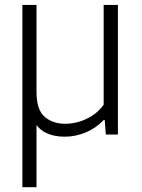

<svg xmlns="http://www.w3.org/2000/svg" viewBox="-20 -562 592 802"><path d="M250 9Q203 9 168.8 -8.8Q134.5 -26.5 116 -67.2Q97.5 -108 97.5 -176.5V-251.5H132.5V-178.5Q132.5 -103.5 166.2 -74.2Q200 -45 253 -45Q279.5 -45 308.5 -53Q337.5 -61 364.8 -78.5Q392 -96 413 -124.5V-541.5H472.5V0H422L417.5 -60.5H413Q380 -26 337.5 -8.5Q295 9 250 9ZM73.5 220V-541.5H132.5V220Z"/></svg>

Font: Encode Sans Condensed Thin Light
Style: Regular
Weight: 300
Version: Version 3.002